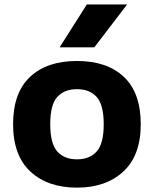

<svg xmlns="http://www.w3.org/2000/svg" viewBox="-20 -828 688 858"><path d="M324 10.5Q193.5 10.5 116 -61.2Q38.5 -133 38.5 -273Q38.5 -413 114 -484.2Q189.5 -555.5 324 -555.5Q458.5 -555.5 533.8 -484.2Q609 -413 609 -273Q609 -133.5 531.2 -61.5Q453.5 10.5 324 10.5ZM324 -116Q380.5 -116 412 -151Q443.5 -186 443.5 -272.5Q443.5 -360 412 -394.8Q380.5 -429.5 324 -429.5Q267.5 -429.5 236 -394.8Q204.5 -360 204.5 -273.5Q204.5 -186.5 235.8 -151.2Q267 -116 324 -116ZM246.5 -616.5 368 -808H548L401.5 -616.5Z"/></svg>

Font: Encode Sans SemiExpanded SemiExpanded
Style: Bold
Weight: 700
Width: 6
Designer: Multiple Designers
Foundry: Impallari Type
Version: Version 3.000; ttfautohint (v1.8.3) -l 8 -r 50 -G 200 -x 14 